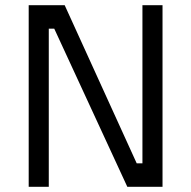

<svg xmlns="http://www.w3.org/2000/svg" viewBox="-20 -716 733 736"><path d="M90 0V-696H228L504 -90H526V-696H603V0H468L188 -606H167V0Z"/></svg>

Font: TitilliumText22L Rg
Style: Regular
Weight: 400
Designer: Campivisivi
Foundry: Campivisivi
Version: 1.000